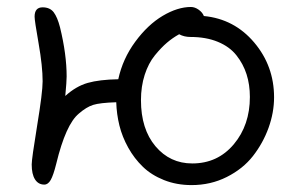

<svg xmlns="http://www.w3.org/2000/svg" viewBox="-20 -519 864 550"><path d="M528.8 11.2Q485.8 11.2 449.7 -3.2Q413.6 -17.6 389.2 -41.3Q364.7 -64.9 347.4 -95.9Q330.1 -127 322 -159.7Q314 -192.4 313 -226.1Q266.1 -224.6 246.8 -218.5Q227.5 -212.4 206.1 -193.8Q168.5 -163.1 141.1 -49.8Q132.8 -16.6 125.2 -3.4Q117.7 9.8 106.9 9.8Q89.8 9.8 80.3 -5.1Q70.8 -20 70.8 -47.9Q70.8 -64 86.4 -159.2Q102.1 -254.4 102.1 -286.1Q102.1 -329.1 90.6 -394.5Q79.1 -460 79.1 -471.2Q79.1 -498 102.1 -498Q123 -498 133.8 -483.9Q144.5 -469.7 151.9 -440.9Q170.9 -363.3 170.9 -299.8Q170.9 -286.1 167 -244.1Q197.8 -272 231.2 -281.5Q264.6 -291 318.8 -292Q331.5 -350.6 367.4 -399.4Q403.3 -448.2 446 -473.6Q488.8 -499 526.9 -499Q538.1 -499 549.1 -491.2Q560.1 -483.4 564 -473.1Q650.9 -464.8 708 -397.5Q765.1 -330.1 765.1 -240.2Q765.1 -196.8 749.3 -152.8Q733.4 -108.9 704.6 -72Q675.8 -35.2 629.6 -12Q583.5 11.2 528.8 11.2ZM383.8 -231.9Q383.8 -149.4 425.3 -100.1Q466.8 -50.8 530.8 -50.8Q603.5 -50.8 649.7 -105.7Q695.8 -160.6 695.8 -241.2Q695.8 -276.4 686.3 -306.2Q676.8 -335.9 657.2 -360.6Q637.7 -385.3 604 -399.2Q570.3 -413.1 525.9 -413.1Q507.3 -413.1 493.2 -420.9Q474.6 -410.6 458.3 -396.7Q441.9 -382.8 423.6 -360.4Q405.3 -337.9 394.5 -304.7Q383.8 -271.5 383.8 -231.9Z"/></svg>

Font: Shantell Sans Normal
Style: Regular
Weight: 300
Designer: Stephen Nixon, Anya Danilova, Shantell Martin
Foundry: Arrow Type
Version: Version 1.006;[559af2be0]